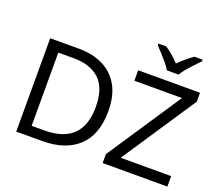

<svg xmlns="http://www.w3.org/2000/svg" viewBox="-148 -1162 1588 1380"><g transform="rotate(20 646.0 -472.0)"><path d="M669 -364Q669 -183 570.5 -91.5Q472 0 296 0H97V-714H317Q425 -714 504 -674Q583 -634 626 -556.5Q669 -479 669 -364ZM574 -361Q574 -504 503.5 -570.5Q433 -637 304 -637H187V-77H284Q574 -77 574 -361ZM1253 0H758V-68L1134 -634H770V-714H1243V-646L867 -80H1253ZM964 -784Q951 -807 929 -833.5Q907 -860 883 -886Q859 -912 841 -931V-944H901Q927 -927 955 -903Q983 -879 1008 -852Q1035 -879 1063 -903Q1091 -927 1117 -944H1179V-931Q1160 -912 1135.5 -886Q1111 -860 1088.5 -833.5Q1066 -807 1054 -784Z"/></g></svg>

Font: Go Noto Kurrent-Regular
Style: Regular
Weight: 400
Designer: Monotype Design Team
Foundry: Monotype Imaging Inc.
Version: Version 2.012; ttfautohint (v1.8.4.7-5d5b)